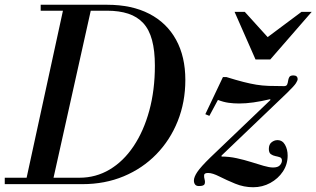

<svg xmlns="http://www.w3.org/2000/svg" viewBox="-34 -774 1330 807"><path d="M-14 0V-27H300Q369 -27 427 -61.5Q485 -96 527.5 -159.5Q570 -223 593.5 -309Q617 -395 617 -498Q617 -561 605 -605.5Q593 -650 568 -677Q543 -704 505 -716.5Q467 -729 416 -729H137V-754H416Q520 -754 593.5 -716Q667 -678 706 -607Q745 -536 745 -438Q745 -345 713 -265Q681 -185 623 -125.5Q565 -66 486 -33Q407 0 312 0ZM72 0 236 -754H353L185 0ZM802 8Q791 8 786 1.5Q781 -5 781 -15Q781 -30 795.5 -51.5Q810 -73 850 -112L1103 -354L1101 -357Q1063 -348 1031 -343.5Q999 -339 971 -339Q948 -339 926.5 -342Q905 -345 882 -354L846 -287L829 -294L903 -450H918Q960 -437 989.5 -429.5Q1019 -422 1043.5 -418Q1068 -414 1095 -413Q1122 -412 1160 -412Q1170 -412 1173 -419Q1176 -426 1177 -434.5Q1178 -443 1182 -450Q1186 -457 1199 -457Q1217 -457 1217 -441Q1217 -436 1210 -424.5Q1203 -413 1171 -382L897 -120V-116Q929 -116 961 -109Q993 -102 1021.5 -93Q1050 -84 1074 -77Q1098 -70 1114 -70Q1134 -70 1142.5 -79.5Q1151 -89 1151 -99Q1151 -110 1142.5 -113Q1134 -116 1123.5 -118Q1113 -120 1104.5 -126Q1096 -132 1096 -148Q1096 -167 1107.5 -176Q1119 -185 1132 -185Q1153 -185 1164 -165.5Q1175 -146 1175 -120Q1175 -83 1155 -53Q1135 -23 1102 -5Q1069 13 1030 13Q991 13 954.5 -2Q918 -17 888.5 -32Q859 -47 841 -47Q825 -47 824 -38.5Q823 -30 826 -19.5Q829 -9 826 -0.5Q823 8 802 8ZM1040 -524 952 -724H995L1091 -618L1233 -724H1276L1102 -524Z"/></svg>

Font: Libre Bodoni
Style: Italic
Weight: 400
Italic angle: -13°
Designer: Pablo Impallari, Rodrigo Fuenzalida
Foundry: Impallari Type
Version: Version 2.005;gftools[0.9.23]